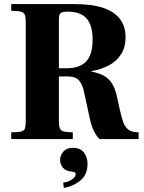

<svg xmlns="http://www.w3.org/2000/svg" viewBox="-20 -680 704 939"><path d="M35 0V-33Q69 -33 84 -37Q99 -41 102.5 -53Q106 -65 106 -89V-570Q106 -595 101.5 -607Q97 -619 82 -623Q67 -627 35 -627V-660H343Q431 -660 486 -641Q541 -622 567.5 -586Q594 -550 594 -498Q594 -448 571.5 -413.5Q549 -379 511 -359.5Q473 -340 427 -332V-330Q469 -322 494 -306Q519 -290 533.5 -261.5Q548 -233 556 -188L567 -139Q575 -103 584 -79.5Q593 -56 610 -44.5Q627 -33 658 -33V0H467Q454 -11 441 -36Q428 -61 421 -92L391 -230Q384 -266 367 -286Q350 -306 312 -306H268V-89Q268 -65 272.5 -53Q277 -41 291.5 -37Q306 -33 336 -33V0ZM268 -346H303Q370 -346 401.5 -379.5Q433 -413 433 -486Q433 -554 404.5 -588.5Q376 -623 310 -623Q284 -623 276 -615.5Q268 -608 268 -586ZM292 239 289 213Q310 211 330 199Q350 187 350 172Q350 165 346 163Q342 161 330 159Q302 157 288 140.5Q274 124 274 102Q274 79 290 61Q306 43 337 43Q372 43 390 65.5Q408 88 408 122Q408 174 373.5 202.5Q339 231 292 239Z"/></svg>

Font: Frank Ruhl Libre ExtraBold
Style: Regular
Weight: 800
Designer: Yanek Iontef
Foundry: Fontef
Version: Version 6.003;gftools[0.9.30]